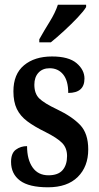

<svg xmlns="http://www.w3.org/2000/svg" viewBox="-20 -786 422 816"><path d="M184 10Q103 10 65 -18.5Q27 -47 27 -98Q27 -135 47.5 -150Q68 -165 95 -165Q95 -108 118.5 -74.5Q142 -41 186 -41Q227 -41 246 -63Q265 -85 265 -123Q265 -157 244 -178.5Q223 -200 173 -225Q126 -248 96 -270.5Q66 -293 51.5 -323Q37 -353 37 -398Q37 -471 82 -508.5Q127 -546 201 -546Q272 -546 305.5 -517.5Q339 -489 339 -452Q339 -391 270 -391Q270 -443 248.5 -469.5Q227 -496 191 -496Q161 -496 143.5 -477Q126 -458 126 -426Q126 -388 147 -367.5Q168 -347 223 -321Q286 -291 320.5 -255Q355 -219 355 -151Q355 -78 310.5 -34Q266 10 184 10ZM147 -619Q167 -655 191 -693.5Q215 -732 226 -766H346V-756Q336 -739 310 -711.5Q284 -684 253 -655.5Q222 -627 196 -606H147Z"/></svg>

Font: Noto Serif Myanmar ExtraCondensed SemiBold
Style: Regular
Weight: 600
Width: 2
Designer: Ben Mitchell and the Monotype Design Team
Foundry: Monotype Imaging Inc.
Version: Version 2.106; ttfautohint (v1.8.4.7-5d5b)